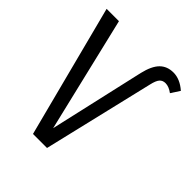

<svg xmlns="http://www.w3.org/2000/svg" viewBox="-195 -820 940 940"><g transform="rotate(45 275.5 -349.5)"><path d="M188 0 9.8 -688H95.2L237.8 -89.8L350.1 -584Q364.3 -644.5 391.4 -671.9Q418.5 -699.2 461.9 -699.2Q507.3 -699.2 550.8 -661.1L521 -615.2Q494.6 -634.8 471.2 -634.8Q451.7 -634.8 440.4 -621.8Q429.2 -608.9 421.9 -576.2L285.2 0Z"/></g></svg>

Font: Fira Sans Compressed Book
Style: Regular
Weight: 350
Width: 1
Designer: Carrois Corporate & Edenspiekermann AG
Foundry: Carrois Corporate GbR & Edenspiekermann AG
Version: Version 4.203;PS 004.203;hotconv 1.0.88;makeotf.lib2.5.64775